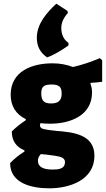

<svg xmlns="http://www.w3.org/2000/svg" viewBox="-20 -826 575 1043"><path d="M236 -514C269 -526 308 -548 352 -579V-593C337 -604 327 -616 322 -629C316 -642 313 -657 313 -675C313 -702 325 -729 349 -756L346 -767L286 -806C234 -758 180 -696 180 -621C180 -575 198 -540 236 -514ZM473 -376C497 -377 518 -379 535 -382V-499L522 -510C473 -489 424 -473 376 -462C343 -475 306 -482 265 -482C155 -482 38 -440 38 -311C38 -251 66 -205 120 -179V-173C93 -155 67 -135 44 -112C44 -62 67 -28 113 -9V-3C84 15 58 36 35 60C35 173 158 197 248 197C360 197 493 151 493 20C493 -97 375 -108 286 -115C253 -118 230 -122 217 -125C204 -128 197 -135 197 -145C197 -148 198 -152 200 -157C217 -155 235 -154 253 -154C361 -154 480 -198 480 -324C480 -341 477 -357 471 -372ZM301 -277C292 -268 277 -264 257 -264C238 -264 224 -268 216 -277C208 -285 204 -299 204 -320C204 -337 208 -350 217 -357C225 -364 240 -367 262 -367C281 -367 294 -363 303 -356C311 -349 315 -336 315 -317C315 -298 310 -285 301 -277ZM310 27C325 32 333 41 333 54C333 93 296 95 265 95C212 95 186 79 186 47C186 34 191 22 202 11L233 14C268 18 294 22 310 27Z"/></svg>

Font: Luna Sans Black
Style: Regular
Weight: 900
Designer: Juan Pablo del Peral
Foundry: Huerta Tipografica
Version: Version 2.001; ttfautohint (v1.5)